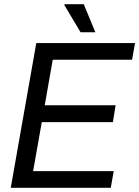

<svg xmlns="http://www.w3.org/2000/svg" viewBox="-20 -890 660 910"><path d="M31 0 152 -686H620L606 -607H230L192 -391H528L515 -311H178L137 -79H519L505 0ZM362 -737 285 -866 286 -870H377L432 -737Z"/></svg>

Font: Archivo SemiCondensed
Style: Italic
Weight: 400
Width: 4
Italic angle: -10°
Designer: Hector Gatti
Foundry: Omnibus-Type
Version: Version 2.001